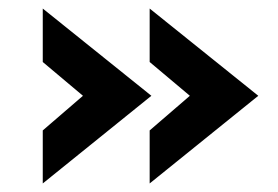

<svg xmlns="http://www.w3.org/2000/svg" viewBox="-20 -468 649 449"><path d="M334 -244 80 -448V-323C80 -323 174 -244 174 -244L80 -163V-39ZM584 -244 330 -448V-323C330 -323 424 -244 424 -244L330 -163V-39Z"/></svg>

Font: Hejaz SemiBold
Style: Regular
Weight: 600
Designer: Bandar Raffah (Arabic) and Santiago Orozco (Latin)
Foundry: Caramella and Typemade
Version: Version 1.010;hotconv 1.0.109;makeotfexe 2.5.65596